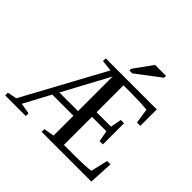

<svg xmlns="http://www.w3.org/2000/svg" viewBox="-201 -1075 1292 1292"><g transform="rotate(45 444.5 -429.0)"><path d="M356.9 -25.9 431.2 -39.1V-228H230L128.9 -39.1L206.1 -25.9V0H9.8V-25.9L76.2 -39.1L392.1 -620.1L312 -628.9V-654.8H797.9V-498H766.1L750 -604Q695.3 -610.8 591.8 -610.8H524.9V-355H662.1L676.8 -433.1H708V-231.9H676.8L662.1 -311H524.9V-43.9H613.8Q739.7 -43.9 778.8 -51.8L807.1 -172.9H838.9L830.1 0H356.9ZM431.2 -272V-601.1L253.9 -272ZM482.4 -709.5V-725.6L578.1 -858.4H682.1V-840.3L509.3 -709.5Z"/></g></svg>

Font: Times New Roman
Style: Regular
Weight: 400
Designer: Steve Matteson
Foundry: Ascender Corporation
Version: Version 2.00.3